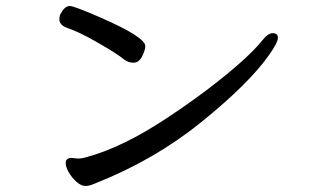

<svg xmlns="http://www.w3.org/2000/svg" viewBox="-20 -644 1040 637"><path d="M264 -27Q277 -27 297 -36Q494 -114 650.5 -241Q807 -368 873 -462Q902 -503 902 -519Q902 -534 884 -534Q869 -534 848 -507.5Q827 -481 784 -442Q684 -352 535.5 -253.5Q387 -155 268 -123Q252 -118 239 -118L217 -120Q198 -120 198 -103Q198 -90 208 -72.5Q218 -55 233.5 -41Q249 -27 264 -27ZM423 -436Q441 -436 451.5 -457Q462 -478 462 -491Q462 -521 313 -586Q226 -624 212 -624Q195 -624 183 -601Q177 -594 177 -579Q177 -562 201 -552Q239 -540 304.5 -502.5Q370 -465 394 -445Q407 -436 423 -436Z"/></svg>

Font: LXGW WenKai TC
Style: Bold
Weight: 700
Designer: LXGW / Fontworks Inc.
Foundry: LXGW / Fontworks Inc.
Version: Version 1.330;April 28, 2024